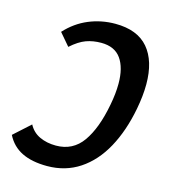

<svg xmlns="http://www.w3.org/2000/svg" viewBox="-112 -824 823 932"><g transform="rotate(15 300.0 -358.5)"><path d="M6.5 -84 89 -158.5Q108 -122.5 144 -105.8Q180 -89 226 -89Q311 -89 359.5 -157.5Q408 -226 431 -349Q442.5 -408 442.5 -457.5Q442.5 -537.5 410.5 -582.8Q378.5 -628 310.5 -628Q269.5 -628 235 -615.5Q200.5 -603 160.5 -567.5L108 -629Q157 -682.5 220 -708.8Q283 -735 353 -735Q464 -735 518.8 -670.8Q573.5 -606.5 573.5 -489.5Q573.5 -433 560.5 -364Q538.5 -248.5 491.5 -162.5Q444.5 -76.5 373.2 -29.2Q302 18 210 18Q134 18 83.5 -6.8Q33 -31.5 6.5 -84Z"/></g></svg>

Font: JuliaMono SemiBoldItalic
Style: Regular
Weight: 600
Italic angle: -9°
Monospace: yes
Designer: cormullion
Foundry: corm
Version: Version 0.049; ttfautohint (v1.8.4)